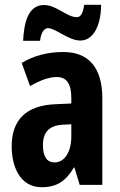

<svg xmlns="http://www.w3.org/2000/svg" viewBox="-20 -775 504 805"><path d="M77 -604H148C152 -641 167 -657 181 -657C213 -657 267 -605 317 -605C366 -605 403 -658 404 -755H333C328 -722 320 -703 302 -703C260 -703 217 -754 164 -754C93 -754 80 -667 77 -604ZM245 -557C179 -557 120 -541 71 -511L106 -414C151 -440 187 -452 218 -452C260 -452 279 -423 279 -364V-341L211 -338C93 -333 29 -275 29 -162C29 -74 65 10 155 10C219 10 257 -17 290 -73H292L314 0H409V-363C409 -491 352 -557 245 -557ZM242 -252 279 -254V-203C279 -137 250 -94 209 -94C177 -94 160 -118 160 -167C160 -221 187 -249 242 -252Z"/></svg>

Font: Noto Sans Hebrew ExtraCondensed
Style: Bold
Weight: 700
Width: 2
Designer: Monotype Design Team
Foundry: Monotype Imaging Inc.
Version: Version 2.004